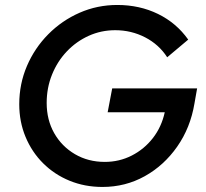

<svg xmlns="http://www.w3.org/2000/svg" viewBox="-20 -729 816 761"><path d="M386.3 12Q315.7 12 255.7 -12.7Q195.7 -37.3 151 -81.8Q106.3 -126.3 81.3 -186.3Q56.3 -246.3 56.3 -316Q56.3 -396.3 86.8 -467.5Q117.3 -538.7 171.3 -593.2Q225.3 -647.7 295.5 -678.5Q365.7 -709.3 444.7 -709.3Q533.3 -709.3 606.3 -673.7Q679.3 -638 726 -572L642.7 -502Q610 -552.7 555.2 -581Q500.3 -609.3 436.7 -609.3Q380.7 -609.3 331.5 -587Q282.3 -564.7 244.8 -525.2Q207.3 -485.7 186.2 -433.3Q165 -381 165 -321Q165 -254 194.8 -201.3Q224.7 -148.7 277 -118Q329.3 -87.3 395.3 -87.3Q453 -87.3 502.3 -112.5Q551.7 -137.7 586 -181.8Q620.3 -226 633 -284H406.7L424.7 -378.7H761.3L750.7 -318.7Q734.7 -222.7 682.3 -147.8Q630 -73 553.5 -30.5Q477 12 386.3 12Z"/></svg>

Font: Red Hat Display VF
Style: Italic
Weight: 300
Italic angle: -12°
Designer: Pentagram, MCKL
Foundry: Pentagram, MCKL
Version: Version 1.010